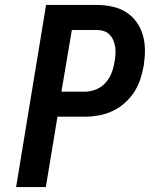

<svg xmlns="http://www.w3.org/2000/svg" viewBox="-20 -755 640 775"><path d="M45 0 166 -735H370Q402 -735 432.5 -728.5Q463 -722 488 -706.5Q513 -691 530.5 -667Q548 -643 556.5 -613.5Q565 -584 565 -552.5Q565 -521 560 -489Q555 -462 546 -434.5Q537 -407 521 -382.5Q505 -358 482 -338Q459 -318 432.5 -306Q406 -294 378.5 -289Q351 -284 324 -284H212L165 0ZM323 -385Q345 -385 367.5 -394Q390 -403 406 -421Q422 -439 430.5 -461Q439 -483 442 -505Q445 -520 446 -535Q447 -550 445 -564.5Q443 -579 437.5 -592Q432 -605 422.5 -615Q413 -625 399.5 -629.5Q386 -634 371 -634H270L228 -385Z"/></svg>

Font: Iosevka Aile
Style: Bold Italic
Weight: 700
Italic angle: -9°
Designer: Belleve Invis
Foundry: Belleve Invis
Version: Version 28.0.1; ttfautohint (v1.8.4)